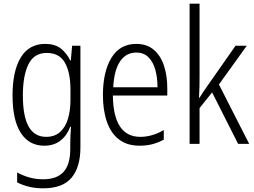

<svg xmlns="http://www.w3.org/2000/svg" viewBox="-20 -780 1375 1041"><path d="M225 -542Q277 -542 309 -517.5Q341 -493 361 -452H364L371 -532H416V19Q416 126 368 183.5Q320 241 214 241Q172 241 137.5 232.5Q103 224 73 209V155Q106 173 140.5 182.5Q175 192 214 192Q288 192 324.5 152Q361 112 361 27V-4Q361 -24 362 -46Q363 -68 365 -93H361Q343 -45 307.5 -17.5Q272 10 220 10Q138 10 93 -59Q48 -128 48 -263Q48 -396 93 -469Q138 -542 225 -542ZM233 -493Q165 -493 134.5 -432Q104 -371 104 -263Q104 -149 135.5 -93.5Q167 -38 230 -38Q277 -38 306 -64.5Q335 -91 348.5 -136Q362 -181 362 -237V-294Q362 -387 332 -440Q302 -493 233 -493Z M719 -542Q777 -542 814.5 -509.5Q852 -477 869.5 -422.5Q887 -368 887 -303V-262H592Q593 -152 630 -95Q667 -38 741 -38Q805 -38 868 -75V-23Q839 -7 807 1.5Q775 10 737 10Q669 10 625 -24Q581 -58 559.5 -120Q538 -182 538 -264Q538 -391 584 -466.5Q630 -542 719 -542ZM719 -495Q664 -495 631.5 -448Q599 -401 594 -307H834Q834 -359 822 -402Q810 -445 784.5 -470Q759 -495 719 -495Z M1062 -373Q1062 -341 1061.5 -311Q1061 -281 1059 -250H1062Q1072 -266 1082 -281.5Q1092 -297 1103 -312L1257 -532H1318L1167 -322L1331 0H1271L1130 -279L1062 -194V0H1008V-760H1062Z"/></svg>

Font: Noto Sans Ethiopic Condensed Light
Style: Regular
Weight: 300
Width: 3
Designer: Monotype Design Team
Foundry: Monotype Imaging Inc.
Version: Version 2.102; ttfautohint (v1.8.4.7-5d5b)